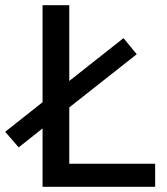

<svg xmlns="http://www.w3.org/2000/svg" viewBox="-43 -720 645 740"><path d="M121 0H555V-89H224V-306L484 -511L433 -573L224 -408V-700H121V-326L-23 -212L29 -152L121 -225Z"/></svg>

Font: Vanilla Cream DemiBold
Style: Regular
Weight: 600
Designer: Jeremy Tribby, Jinavaṁso
Foundry: Tribby Type
Version: Version 1.422;Glyphs 3.1.2 (3151)